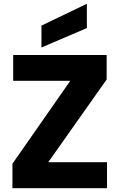

<svg xmlns="http://www.w3.org/2000/svg" viewBox="-20 -999 634 1019"><path d="M46 0ZM46 0ZM548 0H46V-130L353 -570H50V-707H546V-577L236 -138H548ZM200 -747V-863L441 -979V-850Z"/></svg>

Font: Ulagadi Sans
Style: Bold
Weight: 700
Designer: Ninad Kale (Devanagari), Jonny Pinhorn (Latin)
Foundry: Indian Type Foundry
Version: Version 3.01;March 29, 2020;FontCreator 12.0.0.2522 64-bit; 